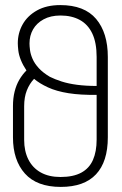

<svg xmlns="http://www.w3.org/2000/svg" viewBox="-20 -729 481 755"><path d="M217 -709Q163 -709 125.5 -688Q88 -667 69 -633Q50 -599 50 -559Q50 -548 52 -530.5Q54 -513 62 -493Q70 -473 84 -452Q68 -436 56 -415.5Q44 -395 37.5 -369Q31 -343 31 -312V-189Q31 -99 78 -46.5Q125 6 219 6Q311 6 357.5 -43.5Q404 -93 404 -189V-505Q404 -600 358 -654.5Q312 -709 217 -709ZM360 -505V-391Q318 -391 283.5 -395.5Q249 -400 222.5 -408.5Q196 -417 176 -427Q149 -443 132.5 -461Q116 -479 108 -497.5Q100 -516 98 -532Q96 -548 96 -558Q96 -589 110 -613.5Q124 -638 151.5 -653Q179 -668 218 -668Q262 -668 294 -650.5Q326 -633 343 -597Q360 -561 360 -505ZM218 -33Q172 -33 140 -51Q108 -69 91.5 -102Q75 -135 75 -179V-311Q75 -347 85.5 -373.5Q96 -400 114 -419Q135 -401 168.5 -385.5Q202 -370 249.5 -362.5Q297 -355 360 -356V-180Q360 -133 345.5 -100Q331 -67 299.5 -50Q268 -33 218 -33Z"/></svg>

Font: Advent Pro Light
Style: Regular
Weight: 300
Version: Version 3.000